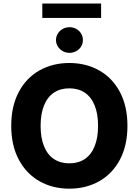

<svg xmlns="http://www.w3.org/2000/svg" viewBox="-20 -1081 802 1110"><path d="M380.9 9.8Q284.7 9.8 208.5 -33.2Q132.3 -76.2 88.6 -158.2Q44.9 -240.2 44.9 -353.5Q44.9 -467.3 88.6 -549.3Q132.3 -631.3 208.5 -674.1Q284.7 -716.8 380.9 -716.8Q476.6 -716.8 553 -674.1Q629.4 -631.3 673.1 -549.3Q716.8 -467.3 716.8 -353.5Q716.8 -239.7 673.1 -157.7Q629.4 -75.7 553 -33Q476.6 9.8 380.9 9.8ZM380.9 -570.3Q329.1 -570.3 291.7 -545.4Q254.4 -520.5 234.6 -471.7Q214.8 -422.9 214.8 -353.5Q214.8 -284.2 234.6 -235.4Q254.4 -186.5 291.7 -161.6Q329.1 -136.7 380.9 -136.7Q432.6 -136.7 470 -161.6Q507.3 -186.5 527.1 -235.4Q546.9 -284.2 546.9 -353.5Q546.9 -422.9 527.1 -471.7Q507.3 -520.5 470 -545.4Q432.6 -570.3 380.9 -570.3ZM303.7 -849.6Q303.7 -869.6 314.2 -886.7Q324.7 -903.8 342.8 -913.8Q360.8 -923.8 381.8 -923.8Q402.8 -923.8 420.9 -913.8Q439 -903.8 449.2 -886.7Q459.5 -869.6 459 -849.6Q459.5 -829.6 449.2 -812.5Q439 -795.4 420.9 -785.4Q402.8 -775.4 381.8 -775.4Q360.8 -775.4 342.8 -785.4Q324.7 -795.4 314.2 -812.5Q303.7 -829.6 303.7 -849.6ZM564.5 -977.5H224.6V-1060.5H564.5Z"/></svg>

Font: Pretendard JP ExtraBold
Style: Regular
Weight: 800
Designer: Base glyphs from Inter by Rasmus Andersson; Hangeul glyphs from Noto Sans CJK(Source Han Sans) by Jang Soo-young and Kan
Foundry: Kil Hyung-jin
Version: Version 1.309